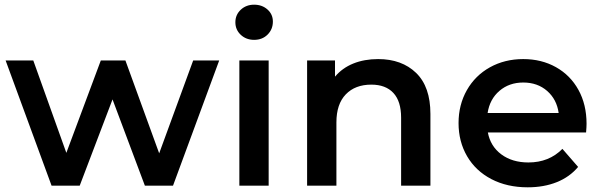

<svg xmlns="http://www.w3.org/2000/svg" viewBox="-20 -792 2560 819"><path d="M915 -534 718 0H598L460 -368L320 0H200L4 -534H122L263 -140L410 -534H515L659 -138L804 -534Z M1001 -534H1126V0H1001ZM984 -697Q984 -729 1007 -750.5Q1030 -772 1064 -772Q1098 -772 1121 -751.5Q1144 -731 1144 -700Q1144 -667 1121.5 -644.5Q1099 -622 1064 -622Q1030 -622 1007 -643.5Q984 -665 984 -697Z M1816 -306V0H1691V-290Q1691 -360 1658 -395.5Q1625 -431 1564 -431Q1495 -431 1455 -389.5Q1415 -348 1415 -270V0H1290V-534H1409V-465Q1440 -502 1487 -521Q1534 -540 1593 -540Q1694 -540 1755 -481Q1816 -422 1816 -306Z M2480 -227H2061Q2072 -168 2118.5 -133.5Q2165 -99 2234 -99Q2322 -99 2379 -157L2446 -80Q2410 -37 2355 -15Q2300 7 2231 7Q2143 7 2076 -28Q2009 -63 1972.5 -125.5Q1936 -188 1936 -267Q1936 -345 1971.5 -407.5Q2007 -470 2070 -505Q2133 -540 2212 -540Q2290 -540 2351.5 -505.5Q2413 -471 2447.5 -408.5Q2482 -346 2482 -264Q2482 -251 2480 -227ZM2060 -310H2363Q2355 -368 2314 -404Q2273 -440 2212 -440Q2152 -440 2110.5 -404.5Q2069 -369 2060 -310Z"/></svg>

Font: APTA Sans SemiBold
Style: Bold
Weight: 600
Version: Version 7.200